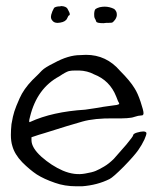

<svg xmlns="http://www.w3.org/2000/svg" viewBox="-20 -662 540 646"><path d="M162.1 -635.7Q168.9 -640.6 181.6 -640.6Q184.6 -641.6 186.5 -641.6Q202.1 -640.6 207 -632.8Q214.8 -619.1 214.8 -614.3Q214.8 -611.3 212.9 -610.4Q210 -610.4 206.1 -600.6Q201.2 -588.9 182.6 -585.9Q177.7 -585 173.8 -585Q161.1 -585 155.3 -593.8Q151.4 -598.6 151.4 -605.5Q151.4 -608.4 152.3 -612.3Q155.3 -624 162.1 -635.7ZM315.4 -637.7Q324.2 -639.6 332 -639.6Q348.6 -639.6 364.3 -631.8Q373 -624 373 -614.3Q373 -614.3 373 -614.3Q374 -605.5 367.2 -595.7Q361.3 -587.9 357.4 -585.9Q352.5 -585 336.9 -585Q332 -584 328.1 -584Q304.7 -584 303.7 -589.8Q301.8 -595.7 298.8 -600.6Q296.9 -603.5 296.9 -611.3Q296.9 -613.3 296.9 -617.2Q297.9 -628.9 301.8 -631.8Q305.7 -634.8 315.4 -637.7ZM250 -476.6Q259.8 -477.5 269.5 -477.5Q337.9 -477.5 383.8 -423.8Q418 -389.6 432.6 -365.2Q443.4 -348.6 453.1 -319.3Q462.9 -290 462.9 -281.2Q462.9 -276.4 460.9 -275.4Q460 -273.4 454.1 -273.4Q446.3 -273.4 431.6 -268.6Q417 -262.7 363.3 -263.7Q297.9 -264.6 256.8 -252.9Q214.8 -241.2 128.9 -213.9Q114.3 -210 85.9 -200.2Q85.9 -197.3 85.9 -190.4Q85.9 -165 119.1 -134.8Q153.3 -104.5 191.4 -87.9Q230.5 -71.3 266.6 -78.1Q290 -82 301.8 -86.9Q313.5 -91.8 330.1 -101.6Q346.7 -111.3 363.3 -127.9Q381.8 -148.4 405.3 -175.8Q427.7 -203.1 427.7 -206.1Q427.7 -211.9 440.4 -215.8Q454.1 -219.7 461.9 -219.7Q470.7 -219.7 472.7 -214.8Q472.7 -214.8 472.7 -213.9Q472.7 -208 465.8 -192.4Q457 -173.8 445.3 -157.2Q431.6 -137.7 396.5 -101.6Q360.4 -65.4 348.6 -59.6Q307.6 -39.1 255.9 -35.2Q246.1 -35.2 237.3 -35.2Q197.3 -35.2 165 -46.9Q127.9 -59.6 103.5 -75.2Q80.1 -90.8 54.7 -116.2Q29.3 -142.6 21.5 -170.9Q16.6 -186.5 16.6 -208Q16.6 -224.6 18.6 -244.1Q23.4 -272.5 28.3 -287.1Q33.2 -302.7 45.9 -331.1Q59.6 -362.3 88.9 -392.6Q110.4 -413.1 121.1 -424.8Q131.8 -435.5 162.1 -450.2Q210 -476.6 250 -476.6ZM295.9 -412.1Q274.4 -423.8 246.1 -424.8Q240.2 -424.8 234.4 -424.8Q219.7 -424.8 211.9 -422.9Q201.2 -419.9 179.7 -405.3Q104.5 -365.2 81.1 -269.5Q78.1 -258.8 78.1 -253.9Q78.1 -252 79.1 -252Q79.1 -251 80.1 -251Q81.1 -251 82 -252Q156.2 -286.1 266.6 -293Q301.8 -297.9 328.1 -302.7Q342.8 -304.7 363.3 -307.6Q375 -308.6 377.9 -310.5Q380.9 -311.5 380.9 -312.5Q380.9 -313.5 380.9 -314.5Q377.9 -318.4 371.1 -336.9Q349.6 -391.6 295.9 -412.1Z"/></svg>

Font: Yahfie
Style: Heavy
Weight: 600
Designer: Joe Palazzolo
Foundry: jozolo LLC
Version: Version 001.000